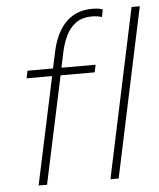

<svg xmlns="http://www.w3.org/2000/svg" viewBox="-55 -836 734 884"><g transform="rotate(-5 312.0 -394.5)"><path d="M87.5 0 193.5 -496.5H75.5L82.5 -531H200.5L217.5 -610Q225.5 -646.5 240 -678.8Q254.5 -711 277 -736Q299.5 -761 331.2 -775Q363 -789 404.5 -789Q423.5 -789 435.5 -786.5Q447.5 -784 452.5 -781.5L445.5 -747Q440 -749.5 427.5 -751.8Q415 -754 400 -754Q353.5 -754 324.5 -732.2Q295.5 -710.5 279.5 -676.5Q263.5 -642.5 255 -604.5L239.5 -531H397.5L390 -496.5H232.5L126.5 0ZM623.5 -781.5 457.5 0H419.5L585.5 -781.5Z"/></g></svg>

Font: Epilogue ExtraLight
Style: Italic
Weight: 250
Italic angle: -12°
Designer: Tyler Finck
Foundry: Etcetera Type Co
Version: Version 2.112